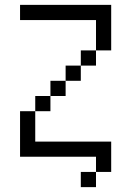

<svg xmlns="http://www.w3.org/2000/svg" viewBox="-20 -645 540 790"><path d="M375 62.5H312.5V125H375ZM375 62.5H437.5Q437.5 62.5 437.5 -62.5H125Q125 -62.5 125 -187.5H62.5V0H375ZM125 -187.5H187.5V-250H125ZM187.5 -250H250V-312.5H187.5ZM250 -312.5H312.5V-375H250ZM312.5 -375H375V-437.5H312.5ZM375 -437.5H437.5V-625H62.5V-562.5H375Q375 -562.5 375 -437.5Z"/></svg>

Font: CalcUnifontExMono
Style: Regular
Weight: 500
Version: Version 15.0.06